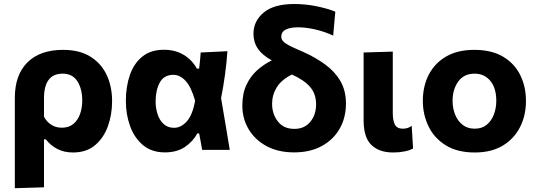

<svg xmlns="http://www.w3.org/2000/svg" viewBox="-20 -768 2750 984"><path d="M56 196.5V-266Q56 -384 120.5 -448.2Q185 -512.5 303.5 -512.5Q387.5 -512.5 443.2 -477.8Q499 -443 526.8 -383.8Q554.5 -324.5 554.5 -250Q554.5 -180.5 532.8 -120.5Q511 -60.5 466.8 -23.5Q422.5 13.5 354 13.5Q308.5 13.5 273.8 -4.5Q239 -22.5 214.5 -54H205.5V192ZM297 -113.5Q333 -113.5 356.2 -133Q379.5 -152.5 390.5 -184.2Q401.5 -216 401.5 -252.5Q401.5 -312 376.8 -351.2Q352 -390.5 301 -390.5Q205.5 -390.5 205.5 -264V-169.5Q219 -144 242.5 -128.8Q266 -113.5 297 -113.5Z M825 13Q757.5 13 713 -24.2Q668.5 -61.5 646.8 -121.5Q625 -181.5 625 -250.5Q625 -324.5 645.8 -384Q666.5 -443.5 709.8 -478.2Q753 -513 819.5 -513Q878 -513 921.2 -487Q964.5 -461 989 -416.5H1000.5Q1003.5 -438 1005.2 -458.5Q1007 -479 1008.5 -499L1145.5 -505.5Q1141.5 -445.5 1132.8 -382.8Q1124 -320 1113 -264.5Q1124.5 -198.5 1135.5 -132.5Q1146 -66 1157.5 0H1016Q1012 -21 1008.5 -42.5Q1004.5 -63.5 1000.5 -84.5H991.5Q968.5 -42 927.2 -14.5Q886 13 825 13ZM872.5 -113Q907.5 -113 937 -145.5Q966.5 -178 980 -251.5Q960 -322.5 931.2 -353.5Q902.5 -384.5 869 -384.5Q820 -384.5 798.8 -344.8Q777.5 -305 777.5 -249Q777.5 -214 787.5 -183Q797.5 -152 818.5 -132.5Q839.5 -113 872.5 -113Z M1487.5 13Q1405.5 13 1346 -19.2Q1286.5 -51.5 1254.2 -105.8Q1222 -160 1222 -226.5Q1222 -288.5 1243 -333.2Q1264 -378 1298.5 -408.5Q1333 -439 1373 -458.5Q1324.5 -485 1301.8 -518.2Q1279 -551.5 1279 -595Q1279 -660 1331.5 -703.8Q1384 -747.5 1488.5 -747.5Q1548.5 -747.5 1606.8 -735Q1665 -722.5 1698.5 -708L1687.5 -585.5Q1642.5 -606.5 1595.2 -617.2Q1548 -628 1507 -628Q1468 -628 1444.8 -616.5Q1421.5 -605 1421.5 -579.5Q1421.5 -563.5 1437 -550.8Q1452.5 -538 1493 -520L1534 -502Q1597.5 -473.5 1647 -437.2Q1696.5 -401 1724.8 -352.2Q1753 -303.5 1753 -237.5Q1753 -165 1720.8 -108.5Q1688.5 -52 1629 -19.5Q1569.5 13 1487.5 13ZM1374.5 -236Q1374.5 -184 1404 -145.8Q1433.5 -107.5 1488.5 -107.5Q1541 -107.5 1570.5 -144Q1600 -180.5 1600 -233.5Q1600 -287.5 1568.5 -323.2Q1537 -359 1476 -386Q1422 -359 1398.2 -320.2Q1374.5 -281.5 1374.5 -236Z M1994.5 13.5Q1923.5 13.5 1883.5 -25Q1843.5 -63.5 1843.5 -151.5V-499L1993 -503.5V-188Q1993 -151 2003.8 -129.8Q2014.5 -108.5 2044.5 -108.5Q2055.5 -108.5 2066.2 -111.2Q2077 -114 2090 -123L2097 -7Q2080.5 2.5 2053.2 8Q2026 13.5 1994.5 13.5Z M2413.5 13.5Q2323 13.5 2263.8 -23.8Q2204.5 -61 2175.8 -121.2Q2147 -181.5 2147 -251Q2147 -325.5 2177.2 -384.8Q2207.5 -444 2266.2 -478.2Q2325 -512.5 2410.5 -512.5Q2499 -512.5 2557.8 -477.8Q2616.5 -443 2646 -383.8Q2675.5 -324.5 2675.5 -251Q2675.5 -175.5 2644.8 -115.8Q2614 -56 2555.8 -21.2Q2497.5 13.5 2413.5 13.5ZM2413 -108.5Q2450.5 -108.5 2474.8 -128.8Q2499 -149 2511.2 -181.5Q2523.5 -214 2523.5 -251Q2523.5 -316.5 2493 -353.5Q2462.5 -390.5 2412.5 -390.5Q2357.5 -390.5 2328.5 -350.2Q2299.5 -310 2299.5 -251Q2299.5 -214 2312.2 -181.5Q2325 -149 2350.2 -128.8Q2375.5 -108.5 2413 -108.5Z"/></svg>

Font: Heraclito
Style: Bold
Weight: 700
Designer: Kostas Bartsokas (font) & Cristiano Sobral (main changes)
Foundry: Kostas Bartsokas (font) & Cristiano Sobral (main changes)
Version: Version 1.00;July 8, 2020;FontCreator 13.0.0.2655 64-bit